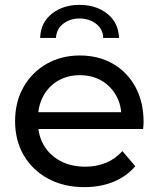

<svg xmlns="http://www.w3.org/2000/svg" viewBox="-20 -763 652 789"><path d="M327 6Q242 6 177.5 -29Q113 -64 77.5 -125Q42 -186 42 -265Q42 -344 76.5 -405Q111 -466 171.5 -500.5Q232 -535 308 -535Q385 -535 444 -501Q503 -467 536.5 -405.5Q570 -344 570 -262Q570 -256 569.5 -248Q569 -240 568 -233H117V-302H518L479 -278Q480 -329 458 -369Q436 -409 397.5 -431.5Q359 -454 308 -454Q258 -454 219 -431.5Q180 -409 158 -368.5Q136 -328 136 -276V-260Q136 -207 160.5 -165.5Q185 -124 229 -101Q273 -78 330 -78Q377 -78 415.5 -94Q454 -110 483 -142L536 -80Q500 -38 446.5 -16Q393 6 327 6ZM145 -607Q147 -670 193 -706.5Q239 -743 307 -743Q375 -743 421 -706.5Q467 -670 469 -607H404Q403 -644 374.5 -665.5Q346 -687 307 -687Q268 -687 240 -665.5Q212 -644 210 -607Z"/></svg>

Font: MOST Montserrat Medium
Style: Regular
Weight: 500
Designer: Julieta Ulanovsky
Foundry: Julieta Ulanovsky
Version: Version 8.000;March 11, 2024;FontCreator 15.0.0.2926 64-bit